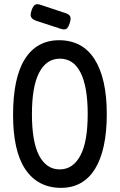

<svg xmlns="http://www.w3.org/2000/svg" viewBox="-20 -892 577 926"><path d="M274 14Q218 14 174.5 -9Q131 -32 101.5 -76.5Q72 -121 57.5 -186.5Q43 -252 43 -337Q43 -426 57 -493.5Q71 -561 99.5 -606.5Q128 -652 169.5 -675Q211 -698 265 -698Q321 -698 364 -675Q407 -652 436 -606.5Q465 -561 480 -495Q495 -429 495 -341Q495 -255 480.5 -188.5Q466 -122 438 -77Q410 -32 369 -9Q328 14 274 14ZM268 -75Q301 -75 326 -92.5Q351 -110 368.5 -143.5Q386 -177 394.5 -227Q403 -277 403 -342Q403 -407 394.5 -457Q386 -507 369 -541Q352 -575 327 -592Q302 -609 269 -609Q236 -609 211 -592Q186 -575 168.5 -541Q151 -507 142.5 -457Q134 -407 134 -341Q134 -276 142.5 -226Q151 -176 168 -143Q185 -110 210 -92.5Q235 -75 268 -75ZM270 -754 154 -792Q135 -799 130 -810Q125 -821 132 -841Q139 -863 149 -869Q159 -875 178 -868L295 -829Q315 -823 319 -811.5Q323 -800 316 -780Q309 -758 299.5 -752.5Q290 -747 270 -754Z"/></svg>

Font: Fredoka Condensed
Style: Regular
Weight: 400
Width: 3
Designer: Ben Nathan
Foundry: Milena B. Brandão, Ben Nathan
Version: Version 2.001